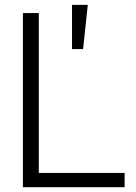

<svg xmlns="http://www.w3.org/2000/svg" viewBox="-20 -782 567 802"><path d="M75.7 0H500.5V-59.6H142.1V-727.5H75.7ZM280.8 -577.1H327.1L346.7 -761.7H280.8Z"/></svg>

Font: Raveo Display Display Light
Style: Regular
Weight: 300
Designer: Jakub Foglar, Rasmus Andersson (Inter)
Foundry: Jakubfoglar.com
Version: Version 1.100;Glyphs 3.2.3 (3260)